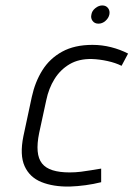

<svg xmlns="http://www.w3.org/2000/svg" viewBox="-20 -675 491 706"><path d="M356 -655Q343 -655 330.5 -645Q318 -635 316 -621Q313 -608 320.5 -598Q328 -588 342 -588Q356 -588 367.5 -598Q379 -608 382 -621Q385 -635 377.5 -645Q370 -655 356 -655ZM427 -433 451 -478Q422 -493 388.5 -501.5Q355 -510 320 -510Q254 -510 208.5 -485Q163 -460 136 -417Q109 -374 97 -319L66 -174Q52 -105 70.5 -64Q89 -23 132.5 -5.5Q176 12 236 11Q265 10 294.5 6Q324 2 352 -5V-55Q352 -55 342 -53.5Q332 -52 315 -49Q298 -46 277.5 -43.5Q257 -41 236 -41Q199 -41 173.5 -49Q148 -57 134.5 -74Q121 -91 118.5 -119Q116 -147 124 -186L150 -306Q159 -350 180.5 -384.5Q202 -419 236 -439Q270 -459 318 -458Q346 -457 375.5 -450.5Q405 -444 427 -433Z"/></svg>

Font: Advent Pro
Style: Italic
Weight: 400
Italic angle: -12°
Designer: VivaRado, Andreas Kalpakidis
Foundry: VivaRado, Andreas Kalpakidis
Version: Version 3.000